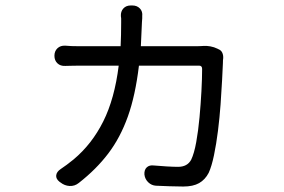

<svg xmlns="http://www.w3.org/2000/svg" viewBox="-20 -633 1040 702"><path d="M779 -453Q789 -449 793 -439.5Q797 -430 796 -419Q795 -414 795 -402Q794 -379 792 -339.5Q790 -300 786.5 -251.5Q783 -203 777 -155Q771 -107 762.5 -66Q754 -25 743 -1Q730 24 708 36.5Q686 49 650 49Q631 49 600.5 48Q570 47 550 46Q534 45 522 33.5Q510 22 508 5Q507 -12 516.5 -21Q526 -30 542 -28Q564 -26 589.5 -24.5Q615 -23 631 -23Q665 -23 679 -49Q690 -72 697.5 -113.5Q705 -155 709.5 -204Q714 -253 716.5 -300Q719 -347 719 -381Q719 -393 708 -393H488Q475 -284 447.5 -207Q420 -130 376 -72Q332 -14 268 36Q253 48 234.5 47Q216 46 201 34L198 32Q184 21 185.5 8Q187 -5 202 -15Q215 -24 224 -30.5Q233 -37 249 -50Q316 -106 357.5 -189Q399 -272 414 -393H271Q252 -393 239.5 -392.5Q227 -392 219 -392Q201 -391 190 -401.5Q179 -412 179 -429Q179 -446 190 -456.5Q201 -467 219 -466Q228 -465 241.5 -464.5Q255 -464 271 -464H421Q423 -504 423 -549Q423 -563 423 -565.5Q423 -568 422 -574Q421 -591 431 -602Q441 -613 458 -613H464Q481 -613 491.5 -602Q502 -591 500 -574Q500 -569 500 -566Q500 -563 499 -552L495 -464H699Q710 -464 714.5 -464.5Q719 -465 723 -465Q735 -466 749 -463.5Q763 -461 775 -455Z"/></svg>

Font: Chiron GoRound TC
Style: Regular
Weight: 400
Designer: Ryoko NISHIZUKA 西塚涼子 (kana, bopomofo & ideographs); Paul D. Hunt (Latin, Greek & Cyrillic); Sandoll Communications 산돌커뮤니
Foundry: Adobe
Version: Version 1.000;hotconv 1.1.1;makeotfexe 2.6.0